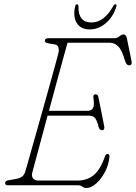

<svg xmlns="http://www.w3.org/2000/svg" viewBox="-20 -882 647 914"><path d="M351.5 0H17.5Q4 0 4.5 -11.5Q4.5 -21.5 21 -24L57.5 -30.5Q74 -33.5 84.5 -41Q95 -48.5 100.5 -66Q103 -74 112 -105.8Q121 -137.5 134.2 -184.5Q147.5 -231.5 163 -286.2Q178.5 -341 194 -396.5Q209.5 -452 223 -500.5Q236.5 -549 245.8 -583Q255 -617 258 -629Q261.5 -644 258.2 -656Q255 -668 243.5 -670L208.5 -676Q193.5 -678.5 193.5 -688Q193.5 -700 210 -700H524.5Q538 -700 548.5 -709Q559 -718 568.5 -718Q580 -718 584 -699.5L606 -592.5Q610.5 -571 594.5 -571Q582.5 -571 576 -590Q560.5 -644 542.8 -661.2Q525 -678.5 503.5 -678.5H301.5Q295 -655.5 281 -604.8Q267 -554 249.2 -488.2Q231.5 -422.5 213 -354.5H395.5Q415.5 -354.5 422.8 -367.2Q430 -380 424.5 -418.5Q423 -433 434.5 -433Q441 -433 444 -429.5Q447 -426 448 -422L476 -281.5Q479.5 -262 466 -262Q453.5 -262 449 -279.5Q440.5 -313 430.5 -322.2Q420.5 -331.5 402.5 -331.5H206.5Q189 -266.5 173.5 -208.8Q158 -151 147.5 -112Q137 -73 134.5 -64Q129 -44.5 136.8 -33.5Q144.5 -22.5 161.5 -22.5H349.5Q393 -22.5 425 -47.5Q457 -72.5 480.5 -139.5Q484 -149 492 -149Q502 -149 501 -136Q498 -98.5 480.2 -64.5Q462.5 -30.5 438.2 -8.8Q414 13 391 13Q380.5 13 372.2 6.5Q364 0 351.5 0ZM415.5 -775Q475.5 -775 519 -853Q523.5 -861.5 529 -861.5Q536.5 -861.5 534 -851.5Q520 -803.5 484.8 -772.8Q449.5 -742 407 -742Q364 -742 345.2 -773Q326.5 -804 338 -852.5Q340 -861.5 347 -861.5Q353.5 -861.5 353.5 -853Q351.5 -775 415.5 -775Z"/></svg>

Font: Fraunces 72pt SuperSoft Thin
Style: Italic
Weight: 100
Italic angle: -16°
Version: Version 1.000;[b76b70a41]